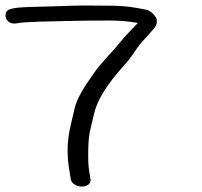

<svg xmlns="http://www.w3.org/2000/svg" viewBox="-62 -671 747 710"><path d="M272.8 -7.5 267.6 -39.2C264.6 -56.8 263.5 -83.6 264.4 -119C266 -184.8 273.5 -194.1 285.3 -247.6C295.1 -296.7 332.1 -357.8 396.4 -428.9C426 -460 437 -484.5 458.1 -510.7C481.5 -535.7 498.6 -554.8 508.1 -566.6C518.8 -579.9 522.8 -596.7 510.7 -612.3C501.9 -624 490.6 -632.7 477.5 -635.3C433.6 -643.8 406.3 -650 332.2 -650C312 -650 291.7 -650.2 271.5 -650.5C223.3 -651.3 162.9 -648.1 114.8 -647C21.2 -644.4 -29.9 -645.2 -38.8 -626.4C-41.8 -619.9 -43.1 -611.8 -39.6 -603.5C-30.8 -582.3 -10.4 -582.1 5.9 -585.7C14.4 -587.6 41.1 -589.6 83.9 -591C193 -593.6 243.9 -595 341.3 -595C379.3 -595 412.9 -592.4 448 -586.3C426.9 -563.6 402.8 -540.6 378.6 -510.4C348.2 -472.5 313.4 -442 282.2 -396.2C244 -343 221.3 -302.2 214.7 -272.7C198.2 -198.2 176.9 -146.1 194.7 -39.1L199.9 -7.4C202.4 7 220.9 19 240.8 19C260.7 19 275.3 7 272.8 -7.5Z"/></svg>

Font: MewTooHand
Style: BdWideLta
Weight: 400
Designer: Mew Too, Robert Jablonski
Version: Version 0.77